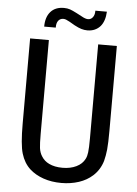

<svg xmlns="http://www.w3.org/2000/svg" viewBox="-61 -950 723 1010"><g transform="rotate(5 301.0 -445.0)"><path d="M201.2 -800.3Q201.2 -822.3 210.9 -834.5Q220.7 -846.7 237.3 -846.7Q244.1 -846.7 251.5 -844Q258.8 -841.3 271 -834.5L298.8 -818.4Q320.8 -806.6 336.4 -802Q352.1 -797.4 367.7 -797.4Q389.6 -797.4 407 -805.2Q424.3 -813 436.5 -827.1Q459.5 -854.5 461.9 -904.3H400.9V-901.4Q400.9 -881.3 391.1 -868.9Q381.3 -856.4 366.2 -856.4Q352.1 -856.4 331.1 -868.7L303.2 -883.3Q281.7 -894.5 267.6 -899.4Q253.4 -904.3 235.4 -904.3Q189.9 -904.3 165 -876Q140.1 -847.7 140.1 -797.4H201.2ZM394 0Q435.5 -13.7 466.3 -41.5Q501.5 -73.7 515.6 -121.1Q522.9 -148.9 526.4 -182.1Q529.8 -217.8 529.8 -279.8V-729H431.2V-233.9Q431.2 -181.6 428.2 -158.7Q425.8 -138.2 418.5 -124Q404.8 -96.2 373.5 -81.1Q342.3 -65.9 300.8 -65.9Q258.8 -65.9 229.5 -80.1Q203.6 -92.3 189 -116.2Q177.2 -134.3 173.8 -159.2Q170.9 -182.1 170.9 -234.9V-729H71.8V-279.8Q71.8 -168.9 85.9 -122.1Q100.6 -72.8 133.8 -42.5Q163.6 -15.6 206.5 -0.7Q249.5 14.2 301.8 14.2Q350.6 14.2 394 0Z"/></g></svg>

Font: Hack Dev
Style: Regular
Weight: 400
Designer: Christopher Simpkins
Foundry: Christopher Simpkins
Version: Version 2.0315